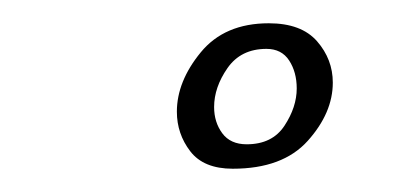

<svg xmlns="http://www.w3.org/2000/svg" viewBox="-20 -542 352 165"><path d="M180 -397Q155 -397 143.5 -412Q132 -427 132 -446Q132 -472 152.5 -497Q173 -522 211 -522Q239 -522 252.5 -506.5Q266 -491 266 -471Q266 -445 244.5 -421Q223 -397 180 -397ZM192 -418Q214 -418 224.5 -434Q235 -450 235 -466Q235 -480 228.5 -490Q222 -500 209 -500Q187 -500 175.5 -483.5Q164 -467 164 -450Q164 -437 171 -427.5Q178 -418 192 -418Z"/></svg>

Font: Oooh Baby
Style: Regular
Weight: 400
Designer: Robert E. Leuschke
Foundry: Robert E. Leuschke
Version: Version 1.011; ttfautohint (v1.8.3)